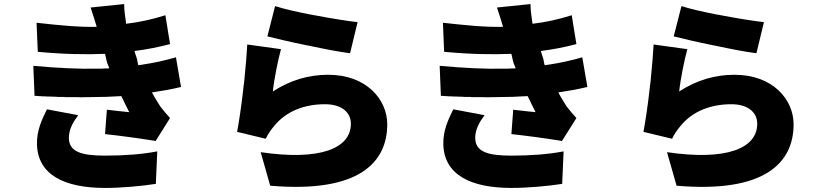

<svg xmlns="http://www.w3.org/2000/svg" viewBox="-20 -850 4040 945"><path d="M817 -269C800 -288 784 -306 769 -326C756 -347 741 -370 728 -395C781 -403 826 -411 871 -422L846 -568C797 -554 741 -540 661 -529C656 -543 657 -553 653 -564C649 -576 645 -587 642 -599C705 -607 760 -618 817 -633L794 -775C730 -755 669 -741 601 -733C597 -764 591 -795 591 -830L426 -813C437 -781 447 -747 456 -718C368 -716 277 -725 160 -738L166 -595C293 -583 403 -581 497 -585C501 -571 502 -558 508 -539C511 -531 515 -523 518 -514L509 -513C499 -513 489 -513 478 -512H469H460C368 -510 265 -515 144 -526L150 -378C153 -378 157 -378 160 -378L171 -377C176 -377 181 -377 186 -376H197C202 -376 207 -375 212 -375H223C233 -374 244 -374 254 -374L264 -373H275C278 -373 282 -373 285 -373H296C297 -372 299 -372 301 -372H311C320 -372 328 -372 337 -372H347C370 -371 392 -371 413 -372H423C478 -372 530 -374 577 -377C582 -368 586 -359 590 -351L594 -342C601 -328 608 -314 616 -298C591 -300 541 -306 506 -310L497 -190C563 -183 667 -169 728 -159L735 -158C739 -157 743 -157 746 -156L817 -269ZM747 55 754 -105C683 -91 594 -84 497 -84C380 -84 319 -103 319 -172C319 -214 341 -251 365 -283L211 -312C187 -263 160 -208 162 -139C166 11 298 75 497 75C578 75 677 66 747 55Z M1740 -741C1694 -746 1611 -759 1528 -775L1517 -777L1505 -779C1440 -792 1377 -806 1334 -820L1296 -671C1335 -661 1411 -643 1490 -627L1501 -625C1576 -609 1653 -594 1703 -588L1740 -741ZM1886 -238C1886 -361 1783 -482 1595 -482C1499 -482 1410 -456 1323 -400C1328 -454 1349 -559 1363 -608L1197 -631C1194 -582 1190 -527 1184 -471L1183 -460L1182 -449C1181 -446 1181 -442 1181 -439L1179 -428L1178 -417C1169 -334 1157 -255 1147 -201L1288 -167C1298 -189 1311 -208 1331 -232C1390 -303 1478 -337 1580 -337C1660 -337 1707 -298 1707 -241C1707 -119 1555 -58 1263 -101L1310 64C1750 102 1886 -53 1886 -238Z M2817 -269C2800 -288 2784 -306 2769 -326C2756 -347 2741 -370 2728 -395C2781 -403 2826 -411 2871 -422L2846 -568C2797 -554 2741 -540 2661 -529C2656 -543 2657 -553 2653 -564C2649 -576 2645 -587 2642 -599C2705 -607 2760 -618 2817 -633L2794 -775C2730 -755 2669 -741 2601 -733C2597 -764 2591 -795 2591 -830L2426 -813C2437 -781 2447 -747 2456 -718C2368 -716 2277 -725 2160 -738L2166 -595C2293 -583 2403 -581 2497 -585C2501 -571 2502 -558 2508 -539C2511 -531 2515 -523 2518 -514L2509 -513C2499 -513 2489 -513 2478 -512H2469H2460C2368 -510 2265 -515 2144 -526L2150 -378C2153 -378 2157 -378 2160 -378L2171 -377C2176 -377 2181 -377 2186 -376H2197C2202 -376 2207 -375 2212 -375H2223C2233 -374 2244 -374 2254 -374L2264 -373H2275C2278 -373 2282 -373 2285 -373H2296C2297 -372 2299 -372 2301 -372H2311C2320 -372 2328 -372 2337 -372H2347C2370 -371 2392 -371 2413 -372H2423C2478 -372 2530 -374 2577 -377C2582 -368 2586 -359 2590 -351L2594 -342C2601 -328 2608 -314 2616 -298C2591 -300 2541 -306 2506 -310L2497 -190C2563 -183 2667 -169 2728 -159L2735 -158C2739 -157 2743 -157 2746 -156L2817 -269ZM2747 55 2754 -105C2683 -91 2594 -84 2497 -84C2380 -84 2319 -103 2319 -172C2319 -214 2341 -251 2365 -283L2211 -312C2187 -263 2160 -208 2162 -139C2166 11 2298 75 2497 75C2578 75 2677 66 2747 55Z M3740 -741C3694 -746 3611 -759 3528 -775L3517 -777L3505 -779C3440 -792 3377 -806 3334 -820L3296 -671C3335 -661 3411 -643 3490 -627L3501 -625C3576 -609 3653 -594 3703 -588L3740 -741ZM3886 -238C3886 -361 3783 -482 3595 -482C3499 -482 3410 -456 3323 -400C3328 -454 3349 -559 3363 -608L3197 -631C3194 -582 3190 -527 3184 -471L3183 -460L3182 -449C3181 -446 3181 -442 3181 -439L3179 -428L3178 -417C3169 -334 3157 -255 3147 -201L3288 -167C3298 -189 3311 -208 3331 -232C3390 -303 3478 -337 3580 -337C3660 -337 3707 -298 3707 -241C3707 -119 3555 -58 3263 -101L3310 64C3750 102 3886 -53 3886 -238Z"/></svg>

Font: Glow Sans SC Normal Heavy
Style: Regular
Weight: 900
Designer: Ryoko NISHIZUKA (kana, bopomofo & ideographs); Paul D. Hunt (Latin, Greek & Cyrillic); Sandoll Communications, Soo-young
Version: Version 0.93